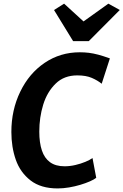

<svg xmlns="http://www.w3.org/2000/svg" viewBox="-20 -1048 691 1076"><path d="M303.3 8Q209 8 151.2 -36.8Q93.3 -81.9 68.5 -152.8Q43.7 -223.8 43.7 -308.3Q43.7 -431.7 93.5 -534.1Q142.8 -636.5 230.2 -695.8Q317.7 -755 427.3 -755Q453.5 -755 478.2 -752Q502.8 -749 530.9 -741.5Q559.1 -733.9 595.8 -720.7L549.9 -578.7Q527 -597.3 494.6 -611.4Q462.2 -625.5 413.1 -625.5Q339 -625.5 292.1 -579.5Q244.2 -533.1 222.2 -461.7Q200.2 -390.2 200.2 -310.2Q200.2 -248.1 214.8 -204.7Q229.3 -161.4 260.6 -138.8Q291.8 -116.1 341.9 -116.1Q371.9 -116.1 402.5 -123.3Q433.2 -130.5 458.6 -141.1Q484.1 -151.7 498.4 -162.4L519.3 -51.5Q507.8 -42.2 484.2 -31.8Q460.6 -21.4 430.3 -12.3Q400 -3.2 367 2.4Q334 8 303.3 8ZM477.3 -817.3H389.9L282.8 -991.8L339.2 -1027.5L448.1 -927.9L587.3 -1027.5L651.3 -992.1Z"/></svg>

Font: Merriweather Sans Variable Regular
Style: Italic
Weight: 300
Italic angle: -8°
Designer: Eben Sorkin
Foundry: Eben Sorkin
Version: Version 2.001